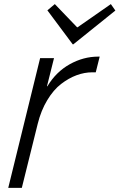

<svg xmlns="http://www.w3.org/2000/svg" viewBox="-20 -912 580 932"><path d="M463.9 -637.2 444.8 -561H428.2Q390.1 -561 351.8 -546.9Q313.5 -532.7 276.6 -504.4Q239.7 -476.1 209.5 -426Q179.2 -376 163.1 -311L85.9 0H20L174.8 -629.9H242.2L208 -493.2H210Q252 -563 318.4 -600.1Q384.8 -637.2 457 -637.2ZM518.1 -892.1 540 -860.8 335.9 -696.8H333L210 -861.8L246.1 -892.1L354 -779.8H356.9Z"/></svg>

Font: Sinkin Sans 300 Light Italic
Style: Regular
Weight: 300
Italic angle: -112°
Designer: Keith Bates
Foundry: K-Type
Version: Sinkin Sans (version 1.0)  by Keith Bates   •   © 2014   www